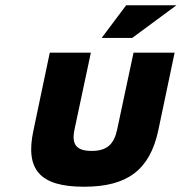

<svg xmlns="http://www.w3.org/2000/svg" viewBox="-20 -700 690 729"><path d="M107 -205C75 -56 131 9 299 9C465 9 549 -56 581 -205L643 -500H487L425 -209C413 -152 386 -127 328 -127C269 -127 251 -152 263 -209L325 -500H169ZM366 -556H482L650 -680H459Z"/></svg>

Font: LT Wave Mono Black
Style: Italic
Weight: 900
Designer: Daniel Lyons
Version: Version 2.5 (Glyphs App)